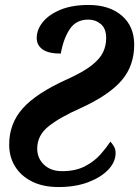

<svg xmlns="http://www.w3.org/2000/svg" viewBox="-20 -744 561 774"><path d="M216 10Q153 10 108.5 -12.5Q64 -35 40.5 -73.5Q17 -112 17 -161Q17 -246 72 -307.5Q127 -369 252 -425Q316 -454 349.5 -480.5Q383 -507 395.5 -533.5Q408 -560 408 -590Q408 -629 386.5 -647Q365 -665 336 -665Q287 -665 261.5 -627Q236 -589 225 -528Q175 -528 151.5 -545Q128 -562 128 -591Q128 -625 153 -655.5Q178 -686 224.5 -705Q271 -724 337 -724Q421 -724 471 -681Q521 -638 521 -564Q521 -479 470.5 -420Q420 -361 307 -309Q221 -271 175.5 -234.5Q130 -198 130 -145Q130 -106 157.5 -80Q185 -54 230 -54Q285 -54 323 -74Q361 -94 385.5 -122Q410 -150 425 -173Q431 -167 438.5 -155Q446 -143 446 -127Q446 -91 416.5 -60Q387 -29 335.5 -9.5Q284 10 216 10Z"/></svg>

Font: Noto Serif Condensed
Style: Bold Italic
Weight: 700
Width: 3
Italic angle: -12°
Designer: Monotype Design Team
Foundry: Monotype Imaging Inc.
Version: Version 2.014